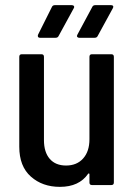

<svg xmlns="http://www.w3.org/2000/svg" viewBox="-20 -720 523 747"><path d="M338 -509H413Q423 -509 423 -499V-10Q423 0 413 0H338Q328 0 328 -10V-42Q328 -44 326.5 -45Q325 -46 323 -44Q288 7 213 7Q145 7 100 -33Q55 -73 55 -149V-499Q55 -509 65 -509H141Q151 -509 151 -499V-175Q151 -128 173.5 -102Q196 -76 237 -76Q279 -76 303.5 -103.5Q328 -131 328 -178V-499Q328 -509 338 -509ZM194 -700H259Q265 -700 267.5 -696.5Q270 -693 267 -688L208 -580Q205 -573 196 -573H135Q130 -573 128 -576.5Q126 -580 128 -585L182 -693Q185 -700 194 -700ZM351 -700H412Q418 -700 420 -696.5Q422 -693 419 -688L360 -580Q357 -573 348 -573H288Q283 -573 280.5 -576.5Q278 -580 281 -585L339 -693Q342 -700 351 -700Z"/></svg>

Font: Barlow Semi Condensed Medium
Style: Regular
Weight: 500
Width: 4
Designer: Jeremy Tribby
Foundry: Tribby Type
Version: Version 1.422; ttfautohint (v1.8)